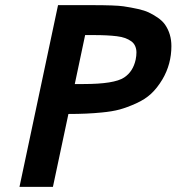

<svg xmlns="http://www.w3.org/2000/svg" viewBox="-20 -731 690 751"><path d="M272.5 -402.3H307.1Q426.8 -402.3 465.3 -427.7Q500.5 -450.7 510.7 -498Q513.7 -512.7 513.7 -525.9Q513.7 -539.1 508.8 -550.5Q503.9 -562 493.4 -569.6Q482.9 -577.1 469.7 -582Q456.5 -586.9 436.5 -589.4Q399.9 -593.8 347.7 -593.8H313ZM207 -710.9H337.9Q432.6 -710.9 463.1 -706.3Q493.7 -701.7 519 -696Q544.4 -690.4 561.3 -682.6Q578.1 -674.8 596.4 -662.4Q614.7 -649.9 625.5 -634.8Q650.4 -598.6 650.4 -550.8Q650.4 -480 615.2 -420.4Q594.7 -386.2 571 -364.3Q547.4 -342.3 512 -326.4Q476.6 -310.5 448 -302.7Q419.4 -294.9 377.9 -291Q321.3 -285.2 247.6 -285.2L187 0H56.2Z"/></svg>

Font: Tuffy
Style: BoldItalic
Weight: 700
Italic angle: -12°
Designer: Thatcher Ulrich, Karoly Barta, Michael Everson
Version: Version 001.271